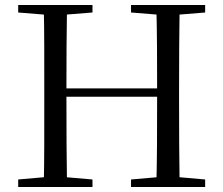

<svg xmlns="http://www.w3.org/2000/svg" viewBox="-20 -748 893 768"><path d="M52.8 0V-30.1L189.7 -42.1H210.4L349.9 -30.1V0ZM154.9 0Q156.9 -83.6 157 -167.7Q157.1 -251.7 157.1 -336.8V-391.1Q157.1 -476.1 157 -560.4Q156.9 -644.8 154.9 -728H248.1Q246.7 -645.2 246.2 -560.7Q245.7 -476.1 245.7 -391.1V-367.4Q245.7 -260.1 246.2 -172.1Q246.7 -84.1 248.1 0ZM201.8 -361V-394.3H653.2V-361ZM504.1 0V-30.1L642.6 -42.1H663.9L800.6 -30.1V0ZM605.3 0Q607.5 -83.6 608 -171.6Q608.5 -259.5 608.5 -367.4V-391.1Q608.5 -476.1 608 -560.4Q607.5 -644.8 605.3 -728H698.6Q697.3 -645.2 696.8 -560.7Q696.3 -476.1 696.3 -391.1V-336.8Q696.3 -252.2 696.8 -168.1Q697.3 -84.1 698.6 0ZM52.8 -698V-728H349.9V-698L210.4 -686.9H189.7ZM504.1 -698V-728H800.6V-698L663.9 -686.9H642.6Z"/></svg>

Font: Noto Serif SC
Style: Regular
Weight: 200
Designer: Ryoko NISHIZUKA 西塚涼子 (kana & ideographs); Frank Grießhammer (Latin, Greek & Cyrillic); Wenlong ZHANG 张文龙 (bopomofo); San
Foundry: Adobe
Version: Version 2.001;hotconv 1.1.0;makeotfexe 2.6.0